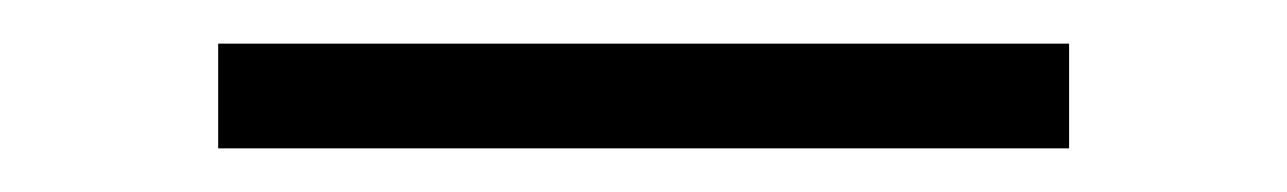

<svg xmlns="http://www.w3.org/2000/svg" viewBox="-20 -369 590 88"><path d="M80 -301V-349H470V-301Z"/></svg>

Font: Lode Dark Term
Style: Regular
Weight: 400
Monospace: yes
Designer: Belleve Invis
Foundry: Belleve Invis
Version: Version 29.2.0